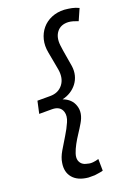

<svg xmlns="http://www.w3.org/2000/svg" viewBox="-172 -781 783 1077"><g transform="rotate(-20 220.0 -242.5)"><path d="M223 -77Q209 -53 192 -27.5Q175 -2 161.5 23Q148 48 140.5 70.5Q133 93 137 110Q146 142 183 148Q198 153 216 151Q224 150 232.5 148.5Q241 147 249 144Q249 161 249.5 179Q250 197 250 214Q236 218 223.5 219.5Q211 221 199 223H162Q100 217 71 182.5Q42 148 51 95Q55 65 75.5 30Q96 -5 118 -40.5Q140 -76 154.5 -109.5Q169 -143 161 -169Q149 -207 100 -207H24Q28 -225 32 -243.5Q36 -262 40 -280H116Q165 -280 192 -314.5Q219 -349 210 -404Q205 -432 200 -459Q195 -486 190 -513Q182 -555 191 -591Q200 -627 222.5 -654Q245 -681 279.5 -695.5Q314 -710 356 -708Q379 -706 399 -702Q419 -698 440 -688Q432 -671 425 -654Q418 -637 410 -620Q395 -626 381 -630Q367 -634 353 -635Q308 -637 284.5 -607Q261 -577 267 -527Q271 -495 277 -461.5Q283 -428 288 -396Q292 -367 285.5 -341Q279 -315 263 -294Q247 -273 224.5 -259Q202 -245 175 -239Q226 -220 240 -175Q255 -130 223 -77Z"/></g></svg>

Font: Rosa Sans
Style: Italic
Weight: 400
Italic angle: -12°
Designer: Pentagram / MCKL
Foundry: Pentagram / MCKL
Version: Version 1.005;September 16, 2019;FontCreator 11.5.0.2425 64-